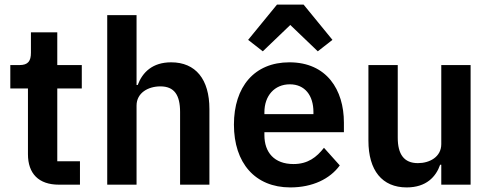

<svg xmlns="http://www.w3.org/2000/svg" viewBox="-20 -806 2148 838"><path d="M237 0H329V-102H230V-420H337V-522H230V-665H115V-576C115 -540 103 -522 65 -522H25V-420H102V-133C102 -48 149 0 237 0Z M448 0H576V-345C576 -401 627 -429 680 -429C741 -429 766 -391 766 -317V0H894V-330C894 -460 834 -534 727 -534C646 -534 602 -491 581 -435H576V-740H448Z M1247 12C1344 12 1420 -25 1463 -84L1394 -161C1362 -120 1324 -90 1261 -90C1177 -90 1134 -141 1134 -216V-229H1481V-271C1481 -414 1406 -534 1243 -534C1090 -534 1001 -427 1001 -262C1001 -95 1093 12 1247 12ZM1245 -438C1311 -438 1348 -389 1348 -317V-308H1134V-316C1134 -388 1178 -438 1245 -438ZM1189 -786 1063 -632 1127 -582 1247 -697 1367 -582 1431 -632 1305 -786Z M1906 0H2034V-522H1906V-177C1906 -121 1855 -94 1804 -94C1743 -94 1716 -133 1716 -205V-522H1588V-192C1588 -62 1648 12 1755 12C1841 12 1883 -35 1901 -87H1906Z"/></svg>

Font: IBM Plex Thai SemiBold
Style: Regular
Weight: 600
Designer: Mike Abbink, Paul van der Laan, Pieter van Rosmalen, Ben Mitchell, Mark Frömberg
Foundry: Bold Monday
Version: Version 1.0